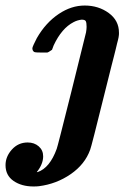

<svg xmlns="http://www.w3.org/2000/svg" viewBox="-47 -472 452 694"><path d="M266 -375Q266 -390 263 -395.5Q260 -401 248 -401Q232 -399 219 -392Q176 -370 147 -308Q142 -295 141 -292Q127 -282 123 -282H106Q81 -282 77 -284Q70 -288 70 -298Q71 -305 86 -334Q118 -390 166 -422Q211 -452 259 -452Q309 -452 346 -425Q383 -398 383 -354Q383 -351 383 -348.5Q383 -346 382.5 -343.5Q382 -341 381.5 -336.5Q381 -332 379.5 -327.5Q378 -323 376 -314Q374 -305 371.5 -295Q369 -285 365 -269Q361 -253 356.5 -236Q352 -219 345.5 -192Q339 -165 332 -138Q283 60 279 69Q260 122 208.5 157.5Q157 193 94 201Q87 202 74 202Q31 202 2 182Q-27 162 -27 125Q-27 94 -4 68.5Q19 43 53 43Q77 43 93 57Q109 71 109 93Q109 121 86 150H89Q133 135 158 66Q161 59 211 -141Q261 -341 264 -355Q266 -367 266 -375Z"/></svg>

Font: KaTeX_Main
Style: Bold Italic
Weight: 700
Version: Version 1.1; ttfautohint (v1.3)